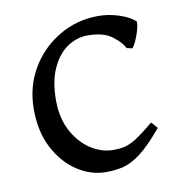

<svg xmlns="http://www.w3.org/2000/svg" viewBox="-62 -527 562 599"><g transform="rotate(-10 219.0 -227.0)"><path d="M410 -93Q368 -43 338.5 -20.5Q309 2 283.5 8.5Q258 15 228 15Q180 15 137 -13Q94 -41 66.5 -93Q39 -145 39 -217Q39 -287 72 -344Q105 -401 162 -435Q219 -469 288 -469Q320 -469 353.5 -458Q387 -447 403 -431Q404 -423 400 -407.5Q396 -392 389 -375.5Q382 -359 375 -351L357 -355Q350 -372 322.5 -393.5Q295 -415 244 -415Q210 -415 180 -395Q150 -375 131 -334Q112 -293 112 -232Q112 -177 133.5 -136Q155 -95 189.5 -72Q224 -49 263 -49Q281 -49 297 -52.5Q313 -56 334 -69Q355 -82 392 -113Z"/></g></svg>

Font: ChillKai
Style: Regular
Weight: 400
Designer: ChillType
Foundry: 寒蝉字型
Version: Version 2.000